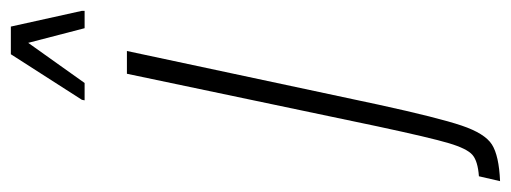

<svg xmlns="http://www.w3.org/2000/svg" viewBox="-374 -628 942 354"><g transform="rotate(-90 97.0 -451.0)"><path d="M41 -226 138 -688H180L81 -224Q57 -114 42.5 -71Q28 -28 7.5 -15Q-13 -2 -60 0L-51 -39Q-23 -41 -11.5 -51Q0 -61 10 -94.5Q20 -128 41 -226ZM89 -766 90 -771 174 -902H225L254 -771V-766H222L195 -870L121 -766Z"/></g></svg>

Font: Saira Ultra Condensed ExLight
Style: Italic
Weight: 200
Width: 1
Italic angle: -12°
Designer: Hector Gatti with collaboration of the Omnibus-Type team
Foundry: Omnibus-Type
Version: Version 1.001; ttfautohint (v1.8)